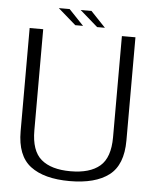

<svg xmlns="http://www.w3.org/2000/svg" viewBox="-55 -823 719 875"><g transform="rotate(5 305.0 -385.5)"><path d="M296 4.5Q413 4.5 475.5 -43Q538 -90.5 538 -202.5V-674.5H476V-212Q476 -118.5 430.2 -79.5Q384.5 -40.5 296 -40.5Q207.5 -40.5 161.8 -79.5Q116 -118.5 116 -212V-674.5H54V-202.5Q54 -90.5 116.5 -43Q179 4.5 296 4.5ZM360 -705.5H395.5L328 -776.5H278.5ZM260 -705.5H295.5L228 -776.5H178.5Z"/></g></svg>

Font: Anybody Thin Light
Style: Regular
Weight: 300
Version: Version 1.113;gftools[0.9.25]